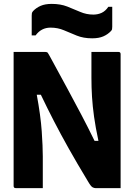

<svg xmlns="http://www.w3.org/2000/svg" viewBox="-20 -967 690 987"><path d="M200 0H61Q50 0 50 -11V-700H213Q222 -700 225.5 -695.5Q229 -691 243 -665Q290 -579 327.5 -509.5Q365 -440 398.5 -376.5Q432 -313 466 -243H486Q471 -313 463.5 -367Q456 -421 453 -469Q450 -517 450 -567V-700H589Q600 -700 600 -689V0H470Q464 0 455.5 -4.5Q447 -9 432 -35Q374 -131 332.5 -205Q291 -279 257 -345Q223 -411 190 -480H169Q189 -372 194.5 -292.5Q200 -213 200 -163ZM460 -892Q483 -892 502.5 -901Q522 -910 537 -932H557V-830Q557 -821 556 -816.5Q555 -812 550 -807Q534 -790 511 -780Q488 -770 454 -770Q409 -770 374.5 -784Q340 -798 308.5 -811.5Q277 -825 240 -825Q192 -825 163 -785H143V-887Q143 -895 144 -899.5Q145 -904 150 -910Q166 -927 189 -937Q212 -947 246 -947Q291 -947 325.5 -933.5Q360 -920 392 -906Q424 -892 460 -892Z"/></svg>

Font: Recursive Sn Lnr St XBd
Style: Regular
Weight: 800
Version: Version 1.079;hotconv 1.0.112;makeotfexe 2.5.65598; ttfautoh